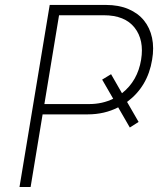

<svg xmlns="http://www.w3.org/2000/svg" viewBox="-20 -747 657 767"><path d="M57.9 0 178.6 -727.3H402.7Q454.5 -727.3 493.1 -710.8Q531.6 -694.2 555.2 -665.1Q578.8 -636 587.4 -595.9Q595.9 -555.8 587.7 -508.5Q570.3 -401.3 487.6 -339.8L533.7 -259.9L498.6 -237.6L452.1 -318.2Q397.4 -290.1 330.3 -290.1H150.2L102.3 0ZM336.3 -331.3Q389.2 -331.3 432.2 -352.6L388.1 -429L423.7 -450.6L467.3 -374.6Q529.8 -423.7 543.7 -508.5Q556.5 -587 517.8 -636.4Q478.7 -686.1 394.5 -686.1H215.9L157.3 -331.3Z"/></svg>

Font: Inter P Extra Light
Style: Italic
Weight: 200
Italic angle: 9.39999°
Designer: Rasmus Andersson
Foundry: rsms
Version: Version 3.018;git-588b23468